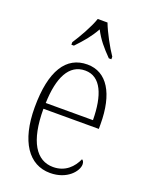

<svg xmlns="http://www.w3.org/2000/svg" viewBox="-146 -841 714 925"><g transform="rotate(20 211.5 -378.0)"><path d="M114 -619V-606H127C165 -646 191 -676 217 -722C241 -676 267 -646 306 -606H319V-619C293 -657 258 -721 241 -766H191C176 -721 139 -657 114 -619ZM228 10C316 10 362 -48 362 -82C362 -95 357 -102 351 -105C332 -62 295 -22 232 -22C146 -22 93 -102 93 -270H377V-294C377 -450 321 -543 220 -543C112 -543 51 -451 51 -262C51 -88 119 10 228 10ZM336 -300H94C98 -431 137 -512 220 -512C301 -512 335 -426 336 -300Z"/></g></svg>

Font: Noto Serif Georgian Condensed ExtraLight
Style: Regular
Weight: 200
Width: 3
Designer: Monotype Design Team, Akaki Razmadze
Foundry: Google LLC
Version: Version 2.003